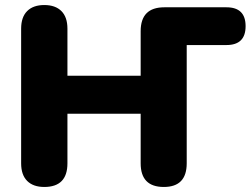

<svg xmlns="http://www.w3.org/2000/svg" viewBox="-20 -734 996 763"><path d="M156 9Q112 9 88 -15Q64 -39 64 -85V-620Q64 -666 88 -690Q112 -714 156 -714Q200 -714 224 -690Q248 -666 248 -620V-433H539V-610Q539 -705 633 -705H880Q956 -705 956 -630Q956 -555 880 -555H722V-85Q722 9 631 9Q539 9 539 -85V-282H248V-85Q248 9 156 9Z"/></svg>

Font: Chiron GoRound TC H
Style: Regular
Weight: 900
Designer: Ryoko NISHIZUKA 西塚涼子 (kana, bopomofo & ideographs); Paul D. Hunt (Latin, Greek & Cyrillic); Sandoll Communications 산돌커뮤니
Foundry: Adobe
Version: Version 1.000;hotconv 1.1.1;makeotfexe 2.6.0